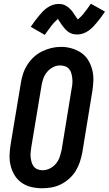

<svg xmlns="http://www.w3.org/2000/svg" viewBox="-20 -996 580 1024"><path d="M205 8Q175 8 147 1.5Q119 -5 96 -21Q73 -37 58.5 -60.5Q44 -84 37 -111.5Q30 -139 31 -168.5Q32 -198 37 -228L91 -552Q95 -578 103 -602.5Q111 -627 125.5 -650Q140 -673 160 -691.5Q180 -710 204.5 -722Q229 -734 254 -740Q279 -746 305 -746Q335 -746 362.5 -738Q390 -730 413 -714.5Q436 -699 450.5 -675Q465 -651 472 -623.5Q479 -596 478 -566.5Q477 -537 472 -507L419 -183Q414 -157 406 -132.5Q398 -108 384 -85Q370 -62 349.5 -43.5Q329 -25 305 -13Q281 -1 255.5 3.5Q230 8 205 8ZM207 -88Q227 -88 246 -97.5Q265 -107 278.5 -123.5Q292 -140 298.5 -159.5Q305 -179 309 -198L362 -523Q365 -537 366 -551Q367 -565 365.5 -578.5Q364 -592 360.5 -605Q357 -618 348.5 -628Q340 -638 327 -642.5Q314 -647 300 -647Q280 -647 261.5 -637Q243 -627 230 -611Q217 -595 210.5 -575.5Q204 -556 201 -537L147 -212Q145 -198 143.5 -184Q142 -170 143.5 -157Q145 -144 148.5 -131Q152 -118 160 -108Q168 -98 180.5 -93Q193 -88 207 -88ZM219 -810 144 -853Q156 -871 167 -885.5Q178 -900 188 -912Q198 -924 208 -934.5Q218 -945 231.5 -954.5Q245 -964 260.5 -969.5Q276 -975 292 -975Q297 -975 302.5 -974.5Q308 -974 313 -973Q318 -972 322.5 -970Q327 -968 331.5 -965.5Q336 -963 340 -960Q344 -957 347.5 -954Q351 -951 355 -947Q359 -943 362.5 -939Q366 -935 368.5 -931Q371 -927 373.5 -923.5Q376 -920 378.5 -916Q381 -912 384 -908Q387 -904 390 -899.5Q393 -895 395 -892Q398 -895 402.5 -899Q407 -903 409.5 -905.5Q412 -908 415 -911Q418 -914 421 -917.5Q424 -921 427 -925Q430 -929 433.5 -933.5Q437 -938 440.5 -942.5Q444 -947 448 -952.5Q452 -958 456 -964Q460 -970 465 -976L540 -934Q528 -916 517 -901.5Q506 -887 496 -875Q486 -863 476 -852.5Q466 -842 452.5 -832.5Q439 -823 423.5 -817.5Q408 -812 392 -812Q383 -812 374.5 -813.5Q366 -815 357 -819Q348 -823 341.5 -828Q335 -833 328.5 -840Q322 -847 317 -853.5Q312 -860 307.5 -866.5Q303 -873 297.5 -881.5Q292 -890 289 -895Q286 -892 281.5 -888Q277 -884 274.5 -881.5Q272 -879 269 -876Q266 -873 263 -869.5Q260 -866 257 -862Q254 -858 250.5 -853.5Q247 -849 243.5 -844Q240 -839 236 -834Q232 -829 228 -823Q224 -817 219 -810Z"/></svg>

Font: Iosevka Gothic
Style: Bold Italic
Weight: 700
Italic angle: -9°
Monospace: yes
Designer: Belleve Invis
Foundry: Belleve Invis
Version: Version 15.5.1; ttfautohint (v1.8.4)